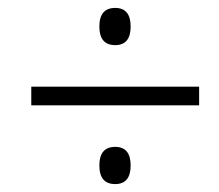

<svg xmlns="http://www.w3.org/2000/svg" viewBox="-20 -595 554 485"><path d="M271 -481Q231 -481 231 -528Q231 -575 271 -575Q310 -575 310 -528Q310 -481 271 -481ZM59 -329V-376H483V-329ZM271 -130Q231 -130 231 -177Q231 -224 271 -224Q310 -224 310 -177Q310 -130 271 -130Z"/></svg>

Font: Noto Sans SemiCondensed Light
Style: Italic
Weight: 300
Width: 4
Italic angle: -12°
Designer: Monotype Design Team
Foundry: Monotype Imaging Inc.
Version: Version 2.013; ttfautohint (v1.8.4.7-5d5b)